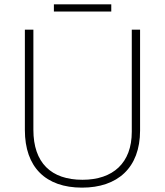

<svg xmlns="http://www.w3.org/2000/svg" viewBox="-20 -850 756 880"><path d="M490 -830H227V-797H490ZM622 -252V-714H584V-246C584 -103 498 -26 358 -26C214 -26 133 -104 133 -255V-714H94V-254C94 -84 189 10 356 10C518 10 622 -80 622 -252Z"/></svg>

Font: Noto Sans Gurmukhi UI ExtraLight
Style: Regular
Weight: 200
Designer: Jelle Bosma - Monotype Design Team
Foundry: Monotype Imaging Inc.
Version: Version 2.004